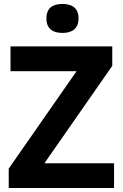

<svg xmlns="http://www.w3.org/2000/svg" viewBox="-20 -948 619 968"><path d="M295 -928C250 -928 214 -911 214 -855C214 -800 250 -782 295 -782C339 -782 376 -800 376 -855C376 -911 339 -928 295 -928ZM555 0V-125H204L546 -616V-714H33V-589H366L24 -98V0Z"/></svg>

Font: Noto Sans Bassa Vah
Style: Bold
Weight: 700
Designer: Monotype Design Team
Foundry: Monotype Imaging Inc.
Version: Version 2.002